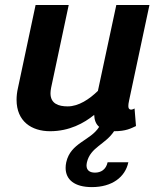

<svg xmlns="http://www.w3.org/2000/svg" viewBox="-20 -520 622 773"><path d="M330 133.3C344.2 72.5 404.2 61.7 439.2 8.3H440C487.5 8.3 507.5 -3.3 527.5 -12.5L521.7 -83.3C521.7 -83.3 511.7 -76.7 504.2 -79.2C499.2 -80.8 496.7 -85 496.7 -93.3C496.7 -98.3 497.5 -105.8 500 -116.7L581.7 -500H448.3L374.2 -154.2C340 -120.8 296.7 -91.7 252.5 -91.7C215.8 -91.7 183.3 -102.5 183.3 -144.2C183.3 -150.8 184.2 -158.3 185.8 -166.7L256.7 -500H123.3L52.5 -166.7C48.3 -149.2 46.7 -132.5 46.7 -118.3C46.7 -31.7 106.7 8.3 181.7 8.3C259.2 8.3 318.3 -24.2 359.2 -57.5C360 -36.7 365.8 -20.8 379.2 -9.2C344.2 46.7 264.2 54.2 246.7 133.3C245 140.8 244.2 149.2 244.2 155.8C244.2 203.3 280 233.3 350 233.3C430.8 233.3 484.2 193.3 496.7 133.3H413.3C406.7 163.3 385.8 175 362.5 175C342.5 175 328.3 166.7 328.3 145.8C328.3 142.5 329.2 138.3 330 133.3Z"/></svg>

Font: BoonHome
Style: Bold Oblique
Weight: 700
Italic angle: -12°
Designer: Sungsit Sawaiwan
Foundry: Sungsit Sawaiwan
Version: Version 0.2